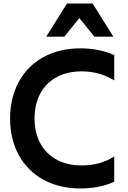

<svg xmlns="http://www.w3.org/2000/svg" viewBox="-20 -1051 721 1084"><path d="M37 -382Q37 -499 86 -589Q135 -679 225 -728.5Q315 -778 434 -778Q540 -778 625 -740V-597Q543 -648 441 -648Q360 -648 300 -615.5Q240 -583 207.5 -523Q175 -463 175 -382Q175 -302 207.5 -242Q240 -182 300 -149.5Q360 -117 441 -117Q548 -117 625 -168V-25Q542 13 434 13Q315 13 225 -36.5Q135 -86 86 -175.5Q37 -265 37 -382ZM620 -844H513L428 -949L343 -844H241L358 -1031H503Z"/></svg>

Font: Application Semibold
Style: Regular
Weight: 600
Designer: Wei Huang
Foundry: Wei Huang
Version: Version 0.012